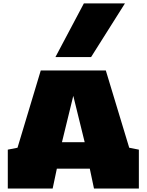

<svg xmlns="http://www.w3.org/2000/svg" viewBox="-20 -1098 854 1118"><path d="M510.3 -765.6H302.7L468.3 -1078.1H707.5ZM527.3 0 502.9 -115.7H311L286.6 0H25.4V-226.6L82 -237.8L217.3 -687.5H596.2L732.4 -237.8L788.6 -226.6V0ZM340.8 -270H473.1L406.7 -540Z"/></svg>

Font: Holtwood One SC
Style: Regular
Weight: 400
Version: Version 1.000